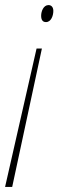

<svg xmlns="http://www.w3.org/2000/svg" viewBox="-28 -555 253 756"><path d="M153 -468C173 -468 182 -493 182 -512C182 -527 174 -535 163 -535C143 -535 134 -510 134 -493C134 -477 140 -468 153 -468ZM-8 181H20L137 -364H116Z"/></svg>

Font: Noto Sans Condensed Thin
Style: Italic
Weight: 100
Width: 3
Italic angle: -12°
Designer: Monotype Design Team
Foundry: Monotype Imaging Inc.
Version: Version 2.013